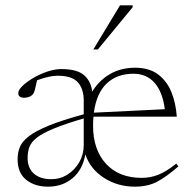

<svg xmlns="http://www.w3.org/2000/svg" viewBox="-20 -690 723 720"><path d="M196.5 -406Q181 -406 162.2 -402Q143.5 -398 119 -389Q114.5 -368 111 -354.2Q107.5 -340.5 101 -334Q96 -329 87.8 -326.2Q79.5 -323.5 71 -323.5Q48.5 -323.5 48.5 -341Q48.5 -352.5 64.2 -367.8Q80 -383 104.5 -397.5Q129 -412 157.2 -421.5Q185.5 -431 210 -431Q268.5 -431 294.8 -408.5Q321 -386 326 -346.5Q351 -388 392 -412Q433 -436 486.5 -436Q539.5 -436 572.8 -411Q606 -386 622.8 -344.5Q639.5 -303 643 -252.5H330.5Q329 -236.5 329 -219Q329 -128.5 377.5 -75.8Q426 -23 511.5 -23Q543.5 -23 573.2 -34.5Q603 -46 641 -76.5L649 -66Q603.5 -26.5 568.5 -8.2Q533.5 10 485.5 10Q421.5 10 370.2 -22.8Q319 -55.5 300 -111Q290 -53.5 252 -21.8Q214 10 160 10Q110.5 10 78.2 -15.8Q46 -41.5 46 -93.5Q46 -117 54.2 -138Q62.5 -159 87.8 -178.8Q113 -198.5 162.5 -218.8Q212 -239 294 -261.5V-312.5Q294 -356.5 272 -381.2Q250 -406 196.5 -406ZM480.5 -413.5Q418.5 -413.5 380 -376.8Q341.5 -340 332 -267.5L598 -280.5Q590 -344.5 560 -379Q530 -413.5 480.5 -413.5ZM83.5 -98Q83.5 -59.5 107.2 -38.8Q131 -18 172.5 -18Q205.5 -18 233.2 -35.5Q261 -53 277.5 -82.2Q294 -111.5 294 -146V-246Q223 -225 180.8 -207.5Q138.5 -190 117.5 -173.2Q96.5 -156.5 90 -138.2Q83.5 -120 83.5 -98ZM330 -504.5 430 -670H477.5V-663L347 -504.5Z"/></svg>

Font: Newsreader 16pt ExtraLight
Style: Regular
Weight: 275
Designer: Hugues Gentile
Foundry: Production Type
Version: Version 1.003; ttfautohint (v1.8.3)